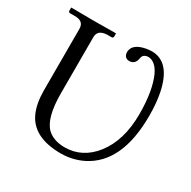

<svg xmlns="http://www.w3.org/2000/svg" viewBox="-151 -803 953 960"><g transform="rotate(30 325.5 -323.0)"><path d="M88.9 -220.2V-574.2Q88.9 -613.8 47.4 -617.7Q41 -618.2 35.2 -618.2H7.8Q1 -620.1 0 -626V-645L2 -646Q2.9 -646 127.9 -645L256.8 -646L258.8 -645V-626Q256.8 -619.1 251 -618.2H225.1Q170.9 -616.7 169.9 -574.2V-249Q169.9 -106 220.7 -57.6Q257.3 -24.4 319.8 -23.9Q421.9 -23.9 490.2 -110.8Q561.5 -202.6 562 -353Q562 -488.3 526.9 -566.4Q499.5 -624 458 -625Q429.7 -623.5 424.8 -601.1Q420.4 -565.9 394 -560.1Q389.6 -559.1 386.2 -559.1Q360.8 -559.1 354.5 -581.5Q353 -586.9 353 -591.8Q353 -640.6 426.3 -654.8Q443.8 -657.7 459 -658.2Q565.9 -658.2 597.7 -500Q608.9 -442.9 608.9 -372.1Q608.9 -99.6 445.3 -17.1Q387.2 11.7 319.8 12.2Q157.7 12.2 110.8 -95.2Q88.9 -146 88.9 -220.2Z"/></g></svg>

Font: Linux Biolinum O
Style: Regular
Weight: 400
Designer: Philipp H. Poll
Foundry: Philipp H. Poll
Version: Version 1.0.4